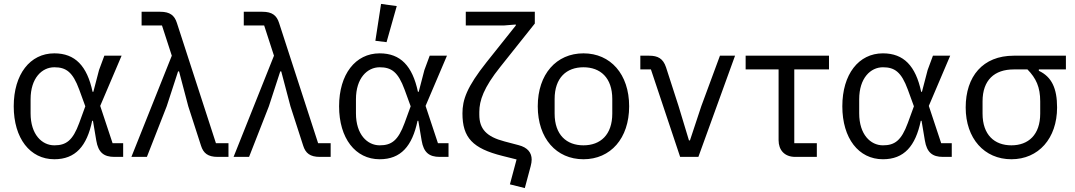

<svg xmlns="http://www.w3.org/2000/svg" viewBox="-20 -800 5480 979"><path d="M608 0V-70H554L491 -260L600 -516H512L485 -443L456 -332H452C424 -464 363 -528 257 -528C133 -528 50 -421 50 -258C50 -95 133 12 257 12C365 12 423 -55 450 -184H454L471 -83C481 -23 509 0 563 0ZM257 -59C194 -59 136 -114 136 -222V-294C136 -402 194 -457 257 -457C317 -457 351 -433 384 -343L415 -258L384 -173C351 -83 317 -59 257 -59Z M806 -670 856 -516 650 0H729L830 -258L888 -436H893L940 -258L1005 -57C1017 -19 1040 0 1090 0H1145V-70H1081L882 -683C870 -721 847 -740 797 -740H702V-670Z M1327 -670 1377 -516 1171 0H1250L1351 -258L1409 -436H1414L1461 -258L1526 -57C1538 -19 1561 0 1611 0H1666V-70H1602L1403 -683C1391 -721 1368 -740 1318 -740H1223V-670Z M1951 -585 2003 -769 1923 -780 1894 -592ZM2267 0V-70H2213L2150 -260L2259 -516H2171L2144 -443L2115 -332H2111C2083 -464 2022 -528 1916 -528C1792 -528 1709 -421 1709 -258C1709 -95 1792 12 1916 12C2024 12 2082 -55 2109 -184H2113L2130 -83C2140 -23 2168 0 2222 0ZM1916 -59C1853 -59 1795 -114 1795 -222V-294C1795 -402 1853 -457 1916 -457C1976 -457 2010 -433 2043 -343L2074 -258L2043 -173C2010 -83 1976 -59 1916 -59Z M2355 -740V-670H2548L2610 -675V-670L2461 -483C2360 -356 2338 -291 2338 -222C2338 -98 2390 -43 2542 -5L2614 13L2580 140L2656 159L2686 47C2689 35 2691 24 2691 14C2691 -21 2671 -48 2624 -60L2552 -79C2460 -103 2424 -143 2424 -215V-229C2424 -287 2446 -353 2531 -459L2707 -680V-740Z M2955 12C3093 12 3188 -94 3188 -258C3188 -422 3093 -528 2955 -528C2817 -528 2722 -422 2722 -258C2722 -94 2817 12 2955 12ZM2955 -59C2869 -59 2808 -112 2808 -221V-295C2808 -404 2869 -457 2955 -457C3041 -457 3102 -404 3102 -295V-221C3102 -112 3041 -59 2955 -59Z M3448 0H3541L3728 -516H3651L3556 -259L3498 -84H3493L3440 -259L3376 -457C3361 -502 3334 -516 3290 -516H3245V-446H3299Z M4035 0H4145V-70H4030V-446H4207V-516H3782V-446H3950V-85C3950 -35 3980 0 4035 0Z M4833 0V-70H4779L4716 -260L4825 -516H4737L4710 -443L4681 -332H4677C4649 -464 4588 -528 4482 -528C4358 -528 4275 -421 4275 -258C4275 -95 4358 12 4482 12C4590 12 4648 -55 4675 -184H4679L4696 -83C4706 -23 4734 0 4788 0ZM4482 -59C4419 -59 4361 -114 4361 -222V-294C4361 -402 4419 -457 4482 -457C4542 -457 4576 -433 4609 -343L4640 -258L4609 -173C4576 -83 4542 -59 4482 -59Z M5277 -446H5415V-516H5149C4991 -516 4904 -410 4904 -252C4904 -94 4999 12 5137 12C5275 12 5370 -94 5370 -252C5370 -349 5343 -408 5277 -439ZM5149 -446H5219C5263 -401 5284 -356 5284 -283V-221C5284 -112 5223 -59 5137 -59C5051 -59 4990 -112 4990 -221V-283C4990 -392 5051 -446 5149 -446Z"/></svg>

Font: Braiins Sans
Style: Regular
Weight: 400
Designer: Mike Abbink, Paul van der Laan, Pieter van Rosmalen, Jiri Chlebus, Lubos Buracinsky
Foundry: Bold Monday, Sudetype
Version: Version 1.000;hotconv 1.0.109;makeotfexe 2.5.65596